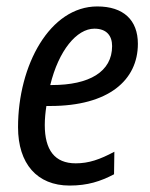

<svg xmlns="http://www.w3.org/2000/svg" viewBox="-20 -566 467 596"><path d="M196 10C252 10 292 -3 334 -25L335 -95C290 -71 256 -59 215 -59C150 -59 119 -100 119 -178C119 -197 121 -218 124 -237H136C317 -237 408 -317 408 -430C408 -504 363 -546 282 -546C135 -546 36 -364 36 -171C36 -58 95 10 196 10ZM136 -302C162 -409 218 -477 273 -477C311 -477 328 -455 328 -423C328 -343 257 -302 141 -302Z"/></svg>

Font: Noto Sans Display SemiCondensed
Style: Italic
Weight: 400
Width: 4
Italic angle: -12°
Designer: Monotype Design Team
Foundry: Monotype Imaging Inc.
Version: Version 1.900